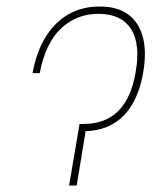

<svg xmlns="http://www.w3.org/2000/svg" viewBox="-20 -574 519 594"><path d="M80.6 -347.7Q93.3 -416 122.6 -461.9Q151.9 -507.8 194.1 -531Q236.3 -554.2 288.6 -553.7Q341.8 -554.2 375.2 -530.3Q408.7 -506.3 421.4 -461.2Q434.1 -416 423.3 -351.6Q413.6 -293 389.4 -251.7Q365.2 -210.4 326.9 -189.2Q288.6 -168 235.8 -168H227.1L230 -190.4H234.9Q306.2 -189.9 346.7 -231.4Q387.2 -272.9 399.9 -352.5Q415 -439 384.8 -485.1Q354.5 -531.2 284.7 -531.2Q216.3 -531.2 168.2 -485.4Q120.1 -439.5 103 -347.7ZM226.1 -190.4H248.5L217.3 0H193.8Z"/></svg>

Font: Inter 17pt Thin
Style: Italic
Weight: 250
Italic angle: -9.3988°
Version: Version 4.001;git-66647c0bb